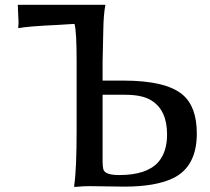

<svg xmlns="http://www.w3.org/2000/svg" viewBox="-20 -763 870 794"><path d="M53.7 -739.3V-743.2H416Q408.2 -704.1 407.2 -639.2Q406.2 -574.2 404.3 -508.8V-429.7H490.2Q665 -429.7 734.4 -372.1Q793.9 -322.3 793.9 -210.9Q793.9 -74.2 696.3 -26.4Q624 8.8 493.2 8.8L352.5 6.8Q323.2 6.8 307.6 8.8L292 9.8L287.1 10.7V2Q296.9 -63.5 296.9 -226.6V-508.8Q296.9 -633.8 288.1 -664.1L269.5 -663.1Q252 -662.1 223.6 -660.2Q94.7 -654.3 55.7 -646.5V-656.2Q56.6 -660.2 56.6 -664.1V-673.8Q56.6 -686.5 53.7 -739.3ZM404.3 -93.8Q404.3 -76.2 407.2 -63.5Q413.1 -39.1 472.7 -39.1Q585.9 -39.1 633.8 -91.8Q670.9 -133.8 670.9 -207Q670.9 -306.6 607.4 -346.7Q570.3 -371.1 498 -371.1H404.3Z"/></svg>

Font: GenEi LateMin P v2
Style: Medium
Weight: 500
Designer: o_tamon (Modified)
Foundry: o_tamon / Adobe Systems Incorporated / FONT 910 / Philipp H. Poll
Version: Version 2.1;Original Version 1.004